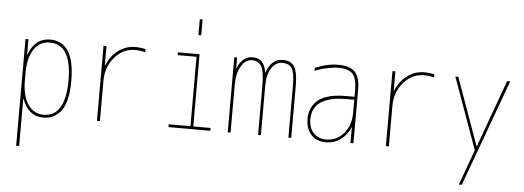

<svg xmlns="http://www.w3.org/2000/svg" viewBox="-58 -932 3615 1324"><g transform="rotate(5 1750.0 -270.5)"><path d="M112.3 -107.4H110.4V219.7H89.8V-519.5H110.4V-413.1H112.3Q155.3 -530.3 259.8 -530.3Q429.7 -530.3 429.7 -259.8Q429.7 -179.7 415 -124Q400.4 -68.4 373.5 -40.5Q346.7 -12.7 319.8 -1.5Q293 9.8 259.8 9.8Q155.3 9.8 112.3 -107.4ZM410.2 -259.8Q410.2 -509.8 259.8 -509.8Q189.5 -509.8 149.9 -450.2Q110.4 -390.6 110.4 -285.2V-235.4Q110.4 -128.9 150.4 -69.3Q190.4 -9.8 259.8 -9.8Q334 -9.8 372.1 -73.2Q410.2 -136.7 410.2 -259.8Z M849.6 -530.3Q885.7 -530.3 919.9 -521.5V-500Q886.7 -509.8 849.6 -509.8Q766.6 -509.8 708.5 -442.4Q650.4 -375 650.4 -280.3V0H629.9V-519.5H650.4V-384.8H652.3Q679.7 -452.1 732.4 -491.2Q785.2 -530.3 849.6 -530.3Z M1415 0H1125V-19.5H1275.4V-500H1144.5V-519.5H1294.9V-19.5H1415ZM1275.4 -650.4V-759.8H1294.9V-650.4Z M1756.8 -433.6H1758.8Q1772.5 -479.5 1801.8 -504.9Q1831.1 -530.3 1870.1 -530.3Q1927.7 -530.3 1951.2 -491.7Q1974.6 -453.1 1974.6 -360.4V0H1955.1V-360.4Q1955.1 -449.2 1935.1 -479.5Q1915 -509.8 1870.1 -509.8Q1822.3 -509.8 1793.5 -463.4Q1764.6 -417 1764.6 -339.8V0H1745.1V-339.8Q1745.1 -439.5 1724.6 -474.6Q1704.1 -509.8 1660.2 -509.8Q1614.3 -509.8 1584.5 -460Q1554.7 -410.2 1554.7 -330.1V0H1535.2V-519.5H1554.7V-445.3H1556.6Q1591.8 -530.3 1660.2 -530.3Q1702.1 -530.3 1725.1 -507.3Q1748 -484.4 1756.8 -433.6Z M2384.8 -107.4H2382.8Q2359.4 -53.7 2315.9 -22Q2272.5 9.8 2214.8 9.8Q2150.4 9.8 2112.8 -31.2Q2075.2 -72.3 2075.2 -139.6Q2075.2 -173.8 2085.4 -203.1Q2095.7 -232.4 2121.6 -260.3Q2147.5 -288.1 2199.2 -304.2Q2251 -320.3 2325.2 -320.3H2384.8V-370.1Q2384.8 -447.3 2356 -478.5Q2327.1 -509.8 2254.9 -509.8Q2223.6 -509.8 2175.8 -499.5Q2127.9 -489.3 2094.7 -473.6V-495.1Q2177.7 -530.3 2254.9 -530.3Q2335.9 -530.3 2370.6 -493.2Q2405.3 -456.1 2405.3 -370.1V0H2384.8ZM2384.8 -299.8H2325.2Q2281.2 -299.8 2244.1 -293Q2207 -286.1 2171.4 -269.5Q2135.7 -252.9 2115.2 -219.7Q2094.7 -186.5 2094.7 -139.6Q2094.7 -80.1 2127.4 -44.9Q2160.2 -9.8 2214.8 -9.8Q2289.1 -9.8 2336.9 -66.4Q2384.8 -123 2384.8 -210Z M2849.6 -530.3Q2885.7 -530.3 2919.9 -521.5V-500Q2886.7 -509.8 2849.6 -509.8Q2766.6 -509.8 2708.5 -442.4Q2650.4 -375 2650.4 -280.3V0H2629.9V-519.5H2650.4V-384.8H2652.3Q2679.7 -452.1 2732.4 -491.2Q2785.2 -530.3 2849.6 -530.3Z M3252.9 -53.7H3254.9L3423.8 -519.5H3445.3L3174.8 219.7H3154.3L3243.2 -25.4L3065.4 -519.5H3085.9Z"/></g></svg>

Font: Mgen+ 1m thin
Style: Regular
Weight: 100
Designer: [Source Han Sans]
Ryoko NISHIZUKA  (kana & ideographs); Paul D. Hunt (Latin, Greek & Cyrillic); Wenlong ZHANG  (bopomofo
Version: Version 1.059.20150602